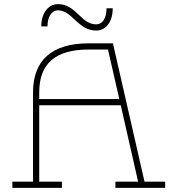

<svg xmlns="http://www.w3.org/2000/svg" viewBox="-20 -910 860 930"><path d="M261 -860C330 -860 357 -762 446 -762C494 -762 526 -805 526 -870H496C496 -821 476 -792 446 -792C371 -792 350 -890 261 -890C214 -890 180 -847 180 -782H210C210 -830 231 -860 261 -860ZM680 -30 527 -700H408C233 -700 140 -619 140 -463V-30H40V0H280V-30H170V-400H565L649 -30H539V0H780V-30ZM170 -430V-463C170 -602 249 -670 408 -670H503L558 -430Z"/></svg>

Font: Space Cowgirl Thin
Style: Regular
Weight: 100
Designer: Valery Marier
Foundry: Valery Marier
Version: Version 1.000;hotconv 1.0.109;makeotfexe 2.5.65596